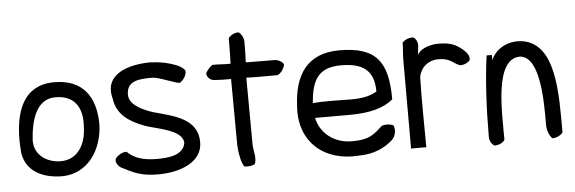

<svg xmlns="http://www.w3.org/2000/svg" viewBox="-45 -769 2819 942"><g transform="rotate(-5 1364.0 -298.5)"><path d="M40 -131C55 -44 131 -2 233 -2C359 -5 430 -117 434 -238C434 -379 369 -465 231 -465C63 -465 24 -308 40 -131ZM101 -188C106 -279 132 -391 230 -391C324 -391 364 -330 357 -234C355 -149 314 -76 230 -76C166 -76 101 -114 101 -188Z M501 -67C493 -55 500 -35 519 -21C578 9 613 30 702 30C799 30 919 -6 919 -110C919 -227 800 -249 703 -276C666 -288 586 -317 586 -372C586 -442 648 -445 712 -445C747 -445 834 -403 847 -409C864 -422 878 -441 878 -464C864 -497 768 -520 717 -520L712 -521C605 -521 476 -485 510 -360C520 -278 585 -240 654 -214C706 -194 841 -179 841 -112C830 -50 750 -46 700 -46C632 -46 587 -62 555 -94C537 -95 515 -84 501 -67Z M981 -450C971 -437 987 -409 1015 -407C1044 -405 1068 -405 1097 -405C1097 -294 1099 -184 1099 -76C1102 -28 1111 7 1124 28C1144 31 1161 29 1177 21C1189 -13 1174 -44 1174 -78C1174 -184 1172 -295 1172 -405C1222 -403 1275 -404 1326 -404C1343 -412 1358 -432 1362 -454C1355 -468 1336 -479 1315 -479C1268 -479 1222 -480 1176 -480C1178 -514 1178 -546 1178 -581C1178 -602 1166 -622 1153 -630C1131 -630 1112 -618 1103 -605C1103 -561 1103 -522 1101 -480C1069 -479 1043 -483 1011 -482C1000 -474 990 -463 981 -450Z M1408 -242C1395 -72 1515 37 1688 24C1763 24 1816 -2 1856 -37C1877 -57 1881 -89 1870 -110C1852 -117 1833 -118 1814 -112C1771 -73 1749 -49 1662 -49C1574 -49 1507 -102 1491 -179H1660C1755 -179 1826 -195 1876 -237C1876 -421 1821 -499 1638 -499C1479 -499 1414 -397 1408 -242ZM1486 -252C1495 -360 1524 -425 1639 -425C1743 -425 1802 -390 1802 -282C1772 -263 1731 -254 1678 -254C1615 -254 1546 -258 1486 -252Z M1947 12C1973 11 1996 12 2022 12C2022 -103 2019 -220 2022 -332C2028 -376 2065 -413 2118 -413C2180 -413 2186 -387 2223 -374C2241 -374 2257 -381 2270 -393C2278 -414 2260 -435 2246 -447C2207 -481 2178 -489 2120 -489C2073 -487 2031 -468 2022 -442C2022 -454 2023 -467 2025 -480C2029 -502 2019 -522 2006 -530C1983 -533 1962 -521 1951 -510C1951 -480 1947 -452 1947 -425Z M2332 -12C2332 8 2343 26 2357 33C2379 33 2399 22 2407 9C2407 -131 2392 -391 2519 -391C2620 -382 2617 -154 2617 -45C2617 -18 2628 8 2642 22C2664 22 2684 11 2694 -2C2694 -194 2701 -445 2531 -466C2456 -474 2400 -432 2382 -385V-411H2356C2339 -289 2332 -145 2332 -12Z"/></g></svg>

Font: Snowfall
Style: Regular
Weight: 400
Designer: Jasper
Foundry: Cannot Into Space Fonts
Version: Version 0.9